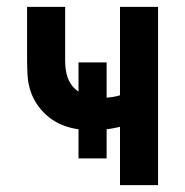

<svg xmlns="http://www.w3.org/2000/svg" viewBox="-20 -540 540 560"><path d="M330 0V-170Q320 -168 310.5 -166Q301 -164 291 -163V-78H209V-163Q186 -166 164 -174.5Q142 -183 123.5 -197.5Q105 -212 91 -231.5Q77 -251 69.5 -273Q62 -295 60.5 -318.5Q59 -342 59 -365V-520H170V-365Q170 -352 171.5 -339Q173 -326 177.5 -313.5Q182 -301 190 -290.5Q198 -280 209 -273V-358H291V-255Q301 -256 310.5 -257.5Q320 -259 330 -262V-520H441V0Z"/></svg>

Font: Iosevka Term
Style: Bold
Weight: 700
Monospace: yes
Designer: Belleve Invis
Foundry: Belleve Invis
Version: Version 30.0.1